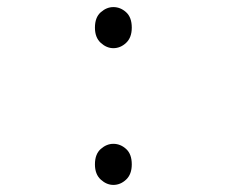

<svg xmlns="http://www.w3.org/2000/svg" viewBox="-20 -510 640 542"><path d="M300 -374Q281 -374 264.5 -389Q248 -404 248 -432Q248 -461 264.5 -475.5Q281 -490 300 -490Q320 -490 336 -475.5Q352 -461 352 -432Q352 -404 336 -389Q320 -374 300 -374ZM300 12Q281 12 264.5 -3Q248 -18 248 -46Q248 -75 264.5 -89.5Q281 -104 300 -104Q320 -104 336 -89.5Q352 -75 352 -46Q352 -18 336 -3Q320 12 300 12Z"/></svg>

Font: Source Code Pro ExtraLight ExtraLight
Style: Regular
Weight: 250
Monospace: yes
Version: Version 1.018;hotconv 1.0.116;makeotfexe 2.5.65601